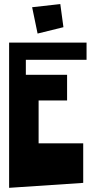

<svg xmlns="http://www.w3.org/2000/svg" viewBox="-20 -900 458 925"><path d="M161.1 -738.3 134.8 -865.2 270.5 -880.4 285.6 -769ZM23.9 -694.8H397V-611.8H104.5V-539.6H303.2V-416H166V-209.5H380.9V-19L23.9 4.9Z"/></svg>

Font: Some Time Later
Style: Regular
Weight: 400
Version: Version 003.300